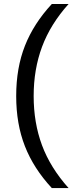

<svg xmlns="http://www.w3.org/2000/svg" viewBox="-20 -745 373 972"><path d="M62 -259.8Q62 -400.9 106.2 -513.2Q150.4 -625.5 242.2 -724.6H327.1Q235.8 -623 193.1 -508.8Q150.4 -394.5 150.4 -258.8Q150.4 -123.5 192.6 -9.8Q234.9 104 327.1 207H242.2Q149.9 107.4 106 -5.1Q62 -117.7 62 -257.8Z"/></svg>

Font: Arial
Style: Regular
Weight: 400
Designer: Steve Matteson
Foundry: Ascender Corporation
Version: Version 2.00.3